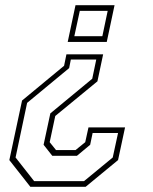

<svg xmlns="http://www.w3.org/2000/svg" viewBox="-20 -720 590 740"><path d="M377.5 -510.5 355.5 -406.5 193 -273 171.5 -172 196 -141.5H271L308.5 -172L321 -229H462L435 -103L310 0H97L16 -103L65 -332.5L227 -466.5L236 -510.5ZM351 -490.5H253L246.5 -457.5L84.5 -323.5L40 -113L111.5 -22H304L414.5 -113L435 -207.5H337L327.5 -162L276.5 -119.5H181.5L148 -162L174 -283L335.5 -416.5ZM421.5 -700 391.5 -558.5H241L271 -700ZM395 -678H287.5L266.5 -580.5H374.5Z"/></svg>

Font: Tourney Expanded ExtraLight
Style: Italic
Weight: 200
Width: 7
Italic angle: -12°
Designer: Tyler Finck
Foundry: Etcetera Type Co
Version: Version 1.010; ttfautohint (v1.8.3)